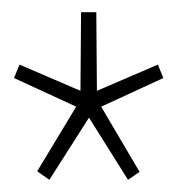

<svg xmlns="http://www.w3.org/2000/svg" viewBox="-20 -677 291 315"><path d="M61 -382 41 -396 105 -502 3 -549 12 -571 112 -528 113 -657H138L139 -528L239 -571L248 -549L146 -502L209 -395L190 -382L126 -484Z"/></svg>

Font: Georama SemiCondensed ExtraLight
Style: Regular
Weight: 200
Width: 4
Designer: Jean-Baptiste Levee
Foundry: Production Type
Version: Version 1.000